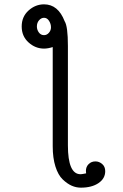

<svg xmlns="http://www.w3.org/2000/svg" viewBox="-20 -637 565 885"><path d="M183 -617Q248 -617 278 -539Q293 -516 293 -425V33Q293 166 351 166Q357 166 366.5 164Q376 162 377 162Q376 158 376 151Q376 132 388.5 119.5Q401 107 420 107Q437 107 451 119Q465 131 465 152Q465 186 434 207Q403 228 353 228Q331 228 310.5 219Q290 210 269 190Q248 170 235.5 130.5Q223 91 223 37V-420Q201 -413 183 -413Q143 -413 111.5 -441.5Q80 -470 80 -515Q80 -560 111.5 -588.5Q143 -617 183 -617ZM150 -515Q150 -500 159 -487.5Q168 -475 183 -475Q196 -475 205.5 -486Q215 -497 215 -511Q215 -527 206 -541Q197 -555 183 -555Q170 -555 160 -543.5Q150 -532 150 -515Z"/></svg>

Font: CMU Typewriter Text
Style: Regular
Weight: 500
Monospace: yes
Version: Version 0.7.0